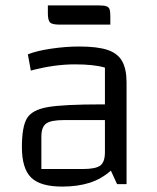

<svg xmlns="http://www.w3.org/2000/svg" viewBox="-20 -681 581 710"><path d="M448 -376V0H413L390 -50Q355 -19 311 -5Q267 9 210 9Q129 9 95 -24.5Q61 -58 61 -137Q61 -213 80 -244Q99 -275 157 -285Q215 -295 356 -295H368V-431Q328 -443 257 -443Q180 -443 94 -420L83 -480Q115 -493 169 -501Q223 -509 273 -509Q340 -509 377.5 -496.5Q415 -484 431.5 -455Q448 -426 448 -376ZM368 -118V-237H217Q168 -237 150.5 -224Q133 -211 133 -176V-56H286Q334 -56 351 -69Q368 -82 368 -118ZM157 -632V-661H346Q366 -661 374.5 -657.5Q383 -654 385.5 -646Q388 -638 388 -620V-590H200Q172 -590 164.5 -598.5Q157 -607 157 -632Z"/></svg>

Font: Changa Light
Style: Regular
Weight: 300
Designer: Eduardo Rodriguez Tunni
Foundry: Eduardo Rodriguez Tunni
Version: Version 2.002; ttfautohint (v1.5) -l 8 -r 50 -G 110 -x 14 -H